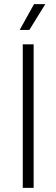

<svg xmlns="http://www.w3.org/2000/svg" viewBox="-20 -916 275 936"><path d="M76 -770H123L201 -896H146ZM91 0H144V-700H91Z"/></svg>

Font: Arthouse Owned Light
Style: Regular
Weight: 300
Designer: Jeremy Tribby
Foundry: Tribby Type
Version: Version 1.000;PS 001.000;hotconv 1.0.88;makeotf.lib2.5.64775